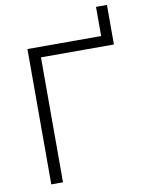

<svg xmlns="http://www.w3.org/2000/svg" viewBox="-93 -921 735 985"><g transform="rotate(-10 274.0 -428.5)"><path d="M93 0H154V-651H534V-857H477V-705H93Z"/></g></svg>

Font: Poppy and Pepper Light
Style: Regular
Weight: 300
Designer: Thy Ha
Foundry: Thy Ha
Version: Version 0.001;Glyphs 3.2 (3227)